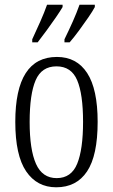

<svg xmlns="http://www.w3.org/2000/svg" viewBox="-20 -786 479 816"><path d="M219 10Q137 10 91 -58Q45 -126 45 -268Q45 -544 222 -544Q306 -544 350.5 -475.5Q395 -407 395 -268Q395 -125 350 -57.5Q305 10 219 10ZM221 -29Q283 -29 308 -90Q333 -151 333 -268Q333 -386 308 -445Q283 -504 220 -504Q157 -504 131.5 -445Q106 -386 106 -268Q106 -150 133 -89.5Q160 -29 221 -29ZM254 -619Q274 -660 290 -696Q306 -732 318 -766H383V-756Q374 -739 355.5 -712Q337 -685 316 -656.5Q295 -628 276 -606H254ZM117 -619Q136 -660 152 -696Q168 -732 180 -766H246V-756Q236 -739 217.5 -712Q199 -685 178 -656.5Q157 -628 140 -606H117Z"/></svg>

Font: Noto Serif Ethiopic ExtraCondensed Light
Style: Regular
Weight: 300
Width: 2
Designer: Monotype Design Team
Foundry: Monotype Imaging Inc.
Version: Version 2.102; ttfautohint (v1.8.4.7-5d5b)